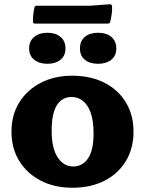

<svg xmlns="http://www.w3.org/2000/svg" viewBox="-20 -869 683 903"><path d="M320 14Q236 14 171.5 -19.5Q107 -53 70.5 -112Q34 -171 34 -250Q34 -328 70.5 -387Q107 -446 171.5 -479.5Q236 -513 320 -513Q406 -513 471 -480Q536 -447 572 -387.5Q608 -328 608 -250Q608 -171 572 -111.5Q536 -52 471.5 -19Q407 14 320 14ZM324 -86Q368 -86 394 -124Q420 -162 420 -242Q420 -300 407 -337.5Q394 -375 370.5 -394Q347 -413 317 -413Q273 -413 248 -375Q223 -337 223 -254Q223 -171 251.5 -128.5Q280 -86 324 -86ZM203 -569Q165 -569 141 -588Q117 -607 117 -641Q117 -676 141 -695.5Q165 -715 203 -715Q241 -715 264.5 -695.5Q288 -676 288 -641Q288 -607 264.5 -588Q241 -569 203 -569ZM441 -569Q402 -569 379 -588Q356 -607 356 -641Q356 -676 379 -695.5Q402 -715 441 -715Q480 -715 503.5 -695.5Q527 -676 527 -641Q527 -607 503.5 -588Q480 -569 441 -569ZM142 -833Q143 -842 153 -842H402L496 -849Q505 -850 507 -840Q508 -822 505.5 -804Q503 -786 499 -768Q497 -758 487 -758H145Q135 -758 135 -768Q135 -784 136.5 -800.5Q138 -817 142 -833Z"/></svg>

Font: Hahmlet ExtraBold
Style: Regular
Weight: 800
Designer: Minjoo Ham & Mark Frömberg
Foundry: hypertype
Version: Version 1.002